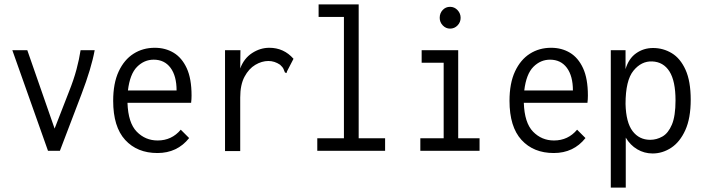

<svg xmlns="http://www.w3.org/2000/svg" viewBox="-20 -685 3190 872"><path d="M198 0 36 -457H104L228 -101L293 -268Q315 -323 327.5 -370Q340 -417 346 -457H410Q395 -375 350 -257L252 0Z M695 10Q603 10 548.5 -49.5Q494 -109 494 -227Q494 -307 519 -360.5Q544 -414 586.5 -441Q629 -468 683 -468Q731 -468 768.5 -445.5Q806 -423 828 -375.5Q850 -328 850 -251Q850 -242 849.5 -234.5Q849 -227 848 -218H559Q562 -127 601 -87Q640 -47 696 -47Q760 -47 801 -96L839 -58Q785 10 695 10ZM561 -274H782Q782 -340 754.5 -377Q727 -414 678 -414Q635 -414 602.5 -381.5Q570 -349 561 -274Z M1002 -457H1072L1071 -374Q1088 -420 1125 -444Q1162 -468 1203 -468Q1269 -468 1313 -418L1284 -362L1281 -353L1274 -356Q1271 -364 1267.5 -372Q1264 -380 1252 -391Q1227 -408 1199 -408Q1169 -408 1139.5 -390.5Q1110 -373 1090.5 -336.5Q1071 -300 1071 -242V1H1002Z M1421 0V-57H1542V-608H1427V-665H1609V-57H1729V0Z M1889 0V-57H1995V-400H1895V-457H2061V-57H2158V0ZM2024 -555Q2005 -555 1991 -569.5Q1977 -584 1977 -604Q1977 -625 1990.5 -639.5Q2004 -654 2024 -654Q2044 -654 2058 -639Q2072 -624 2072 -604Q2072 -584 2058 -569.5Q2044 -555 2024 -555Z M2495 10Q2403 10 2348.5 -49.5Q2294 -109 2294 -227Q2294 -307 2319 -360.5Q2344 -414 2386.5 -441Q2429 -468 2483 -468Q2531 -468 2568.5 -445.5Q2606 -423 2628 -375.5Q2650 -328 2650 -251Q2650 -242 2649.5 -234.5Q2649 -227 2648 -218H2359Q2362 -127 2401 -87Q2440 -47 2496 -47Q2560 -47 2601 -96L2639 -58Q2585 10 2495 10ZM2361 -274H2582Q2582 -340 2554.5 -377Q2527 -414 2478 -414Q2435 -414 2402.5 -381.5Q2370 -349 2361 -274Z M2754 167V-457H2821V-371Q2835 -419 2869 -443Q2903 -467 2946 -467Q2992 -467 3031 -443.5Q3070 -420 3093.5 -368Q3117 -316 3117 -232Q3117 -148 3092.5 -94Q3068 -40 3028.5 -14Q2989 12 2944 12Q2906 12 2874 -7Q2842 -26 2822 -60V167ZM2933 -50Q2962 -50 2988.5 -65Q3015 -80 3031.5 -119Q3048 -158 3048 -229Q3048 -317 3020.5 -360.5Q2993 -404 2942 -406Q2893 -408 2857 -364Q2821 -320 2821 -213Q2823 -129 2853 -89.5Q2883 -50 2933 -50Z"/></svg>

Font: Inconsolata SemiCondensed
Style: Regular
Weight: 400
Width: 4
Monospace: yes
Designer: Raph Levien, Cyreal, Brenton Simpson
Foundry: Raph Levien, Cyreal, Google
Version: Version 3.001; ttfautohint (v1.8.2.53-6de2)